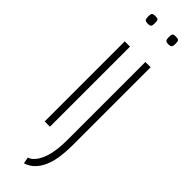

<svg xmlns="http://www.w3.org/2000/svg" viewBox="-316 -706 902 902"><g transform="rotate(45 135.0 -255.0)"><path d="M67 -667Q53 -667 48.5 -672Q44 -677 44 -693Q44 -709 48.5 -713.5Q53 -718 67 -718Q81 -718 85 -713.5Q89 -709 89 -693Q89 -677 85 -672Q81 -667 67 -667ZM49 0V-532H84V0ZM203 -667Q190 -667 185.5 -672Q181 -677 181 -693Q181 -709 185 -713.5Q189 -718 203 -718Q217 -718 221.5 -713.5Q226 -709 226 -693Q226 -677 221.5 -672Q217 -667 203 -667ZM221 -532V-14Q221 68 203 118.5Q185 169 149 194Q142 198 134.5 202Q127 206 119 208L113 176Q123 173 132 166Q158 144 172 99.5Q186 55 186 -15V-532Z"/></g></svg>

Font: Georama Condensed ExtraLight
Style: Regular
Weight: 200
Width: 3
Designer: Jean-Baptiste Levee
Foundry: Production Type
Version: Version 1.000